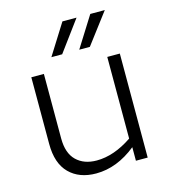

<svg xmlns="http://www.w3.org/2000/svg" viewBox="-113 -846 831 945"><g transform="rotate(-15 302.0 -373.0)"><path d="M525 0H465V-69Q367 10 261 10Q175 10 124.5 -40.5Q74 -91 74 -190V-530H138V-201Q138 -126 176.5 -88.5Q215 -51 280 -51Q368 -51 461 -114V-530H525ZM293 -756H365L250 -600H195ZM435 -756H509L391 -600H337Z"/></g></svg>

Font: Roundo
Style: Regular
Weight: 400
Designer: Namrata Goyal (Gurmukhi), Shiva Nallaperumal (Latin)
Foundry: Indian Type Foundry
Version: Version 1.000;PS 1.0;hotconv 1.0.88;makeotf.lib2.5.647800